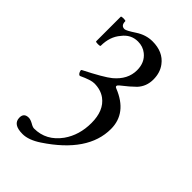

<svg xmlns="http://www.w3.org/2000/svg" viewBox="-212 -501 848 848"><g transform="rotate(45 211.5 -77.0)"><path d="M361.8 -21Q361.8 123 185.1 240.2Q138.7 271 101.1 271Q40 271 40 229Q40 200.2 69.8 200.2Q80.6 200.2 96.7 209Q111.3 217.8 120.1 217.8Q195.3 217.8 243.2 151.9Q282.2 96.7 282.2 21Q282.2 -56.6 235.4 -91.3Q207.5 -111.8 167 -111.8Q146 -111.8 99.1 -89.8Q97.2 -89.4 95.2 -90.3Q87.9 -94.2 84.5 -106.9Q84 -108.9 84 -109.9Q84 -111.8 85.9 -113.8Q178.2 -160.6 207 -184.1Q259.8 -228 259.8 -286.1Q259.8 -334.5 226.6 -360.8Q204.1 -378.9 172.9 -378.9Q128.9 -378.9 101.1 -341.8Q69.8 -305.7 69.8 -249Q69.8 -245.1 56.2 -245.1Q41.5 -245.1 41.5 -249V-401.9Q41.5 -405.8 56.2 -405.8Q69.8 -405.8 69.8 -401.9Q69.8 -375 91.8 -375Q101.6 -375 139.2 -399.9Q176.8 -424.8 217.8 -424.8Q283.7 -424.8 316.9 -380.9Q339.8 -351.1 339.8 -308.1Q339.8 -265.1 312 -234.9Q290 -212.9 252.9 -184.1Q244.1 -177.2 244.1 -171.9Q244.1 -167 252 -164.1Q361.8 -120.1 361.8 -21Z"/></g></svg>

Font: Junicode
Style: Regular
Weight: 400
Designer: Peter S. Baker
Foundry: Briery Creek Software
Version: Version 0.7.2